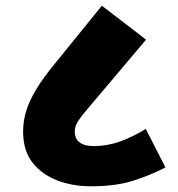

<svg xmlns="http://www.w3.org/2000/svg" viewBox="-20 -653 625 673"><path d="M298 0Q235 0 181 -20.5Q127 -41 94 -83Q61 -125 61 -192Q61 -228 71.5 -263Q82 -298 106.5 -339Q131 -380 174 -432L337 -633L492 -514L285 -269Q268 -249 258.5 -235.5Q249 -222 245.5 -212Q242 -202 242 -192Q242 -177 248.5 -165.5Q255 -154 270 -147.5Q285 -141 309 -141Q356 -141 400.5 -157Q445 -173 491 -201L560 -66Q505 -38 445 -19Q385 0 298 0Z"/></svg>

Font: Noto Sans Devanagari Black
Style: Regular
Weight: 900
Version: Version 2.003